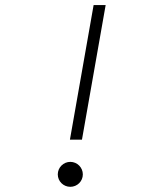

<svg xmlns="http://www.w3.org/2000/svg" viewBox="-20 -718 626 748"><path d="M252.4 -173.8H299.3L391.6 -698.2H344.7ZM253.9 9.8C280.8 9.8 302.7 -11.7 302.7 -38.6C302.7 -65.4 280.8 -87.4 253.9 -87.4C227.1 -87.4 205.1 -65.4 205.1 -38.6C205.1 -11.7 227.1 9.8 253.9 9.8Z"/></svg>

Font: Cascadia Code PL ExtraLight
Style: Italic
Weight: 200
Italic angle: -10°
Monospace: yes
Designer: Aaron Bell
Foundry: Saja Typeworks
Version: Version 2404.023